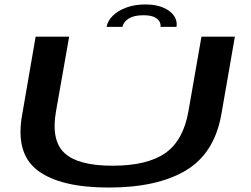

<svg xmlns="http://www.w3.org/2000/svg" viewBox="-20 -839 1127 862"><path d="M468 3Q685 3 813.5 -73.2Q942 -149.5 973.5 -324L1034.5 -674.5H884.5L826 -339.5Q803 -208 721.8 -151.5Q640.5 -95 485.5 -95Q331 -95 269.8 -151.8Q208.5 -208.5 231.5 -339.5L290.5 -674.5H140L79.5 -324Q48 -149.5 149.8 -73.2Q251.5 3 468 3ZM633.5 -819Q584.5 -819 546.8 -805Q509 -791 486 -768Q463 -745 458.5 -718.5H530Q532.5 -731.5 542.8 -743.2Q553 -755 572.8 -762.8Q592.5 -770.5 625 -770.5Q654.5 -770.5 671.5 -762.8Q688.5 -755 695.5 -743.2Q702.5 -731.5 700.5 -718.5H772.5Q777 -745 761.2 -768Q745.5 -791 712.5 -805Q679.5 -819 633.5 -819Z"/></svg>

Font: Anybody ExtraExpanded Medium
Style: Italic
Weight: 500
Width: 8
Italic angle: -10°
Version: Version 1.113;gftools[0.9.25]